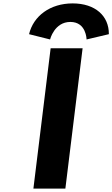

<svg xmlns="http://www.w3.org/2000/svg" viewBox="-20 -1109 660 1129"><path d="M465.7 -825H277.7L176.4 0H364.4ZM274.4 -877C274.4 -877 299.7 -980 393.7 -980C488.3 -980 489 -877 489 -877L620.1 -908C621.2 -1015 540.3 -1089 407.1 -1089C275.1 -1089 176.1 -1015 150.9 -908Z"/></svg>

Font: Hussar
Style: BdSuprExtOblOne
Weight: 700
Foundry: Cannot Into Space Fonts
Version: Version 2.00